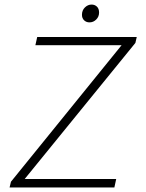

<svg xmlns="http://www.w3.org/2000/svg" viewBox="-20 -821 640 841"><path d="M76 -22 62 -37H489L481 0H22L28 -25L528 -642L543 -623H135L143 -659H579L573 -633ZM372 -723Q358 -723 348.5 -732Q339 -741 339 -756Q339 -776 352 -788.5Q365 -801 381 -801Q395 -801 404.5 -792Q414 -783 414 -766Q414 -748 401.5 -735.5Q389 -723 372 -723Z"/></svg>

Font: Source Code Pro ExtraLight Light
Style: Italic
Weight: 300
Italic angle: -11°
Monospace: yes
Version: Version 1.016;hotconv 1.0.116;makeotfexe 2.5.65601